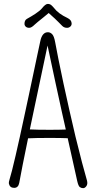

<svg xmlns="http://www.w3.org/2000/svg" viewBox="-20 -956 496 980"><path d="M224.6 -791.5Q236.3 -791.5 246.1 -781.7Q255.9 -772 261.5 -741Q267.1 -710 278.6 -652.3Q290 -594.7 304.2 -529.3Q318.4 -463.9 334 -394.3Q349.6 -324.7 365.2 -259.3Q402.8 -106 423.8 -35.2Q428.7 -17.1 421.1 -6.3Q413.6 4.4 404.3 4.4Q395 4.4 387.5 -1Q379.9 -6.3 374 -32.7Q368.2 -59.1 355 -118.2Q341.8 -177.2 326.7 -245.1Q326.2 -248 325.7 -250.5Q292.5 -252 231.9 -252Q160.6 -252 123 -250Q122.6 -247.1 122.1 -244.1Q92.3 -100.6 78.1 -22Q73.2 2.9 52.2 2.9Q30.3 2.9 25.4 -18.6Q23.9 -24.9 28.3 -38.6Q32.7 -52.2 41.3 -85.7Q49.8 -119.1 59.8 -162.4Q69.8 -205.6 81.1 -256.8Q92.3 -308.1 104 -362.3Q115.7 -416.5 127.4 -471.4Q139.2 -526.4 149.9 -577.6Q160.6 -628.9 170.2 -673.8Q179.7 -718.8 185.5 -745.1Q194.8 -791.5 224.6 -791.5ZM132.3 -295.4Q169.4 -293.5 232.4 -293.5Q284.7 -293.5 315.9 -294.9Q305.7 -339.4 295.4 -386.2Q279.3 -459 264.6 -527.3Q240.2 -639.2 222.7 -723.6Q211.4 -667.5 190.4 -570.8Q163.1 -441.9 148.9 -374.5Q140.6 -334 132.3 -295.4ZM256.3 -914.6Q277.8 -886.2 324.2 -864.3Q345.7 -854 345.7 -835.4Q345.7 -826.2 338.6 -820.1Q331.5 -814 322.3 -814Q307.1 -814 297.4 -824Q287.6 -834 279.1 -842.5Q270.5 -851.1 259.8 -861.3Q241.7 -877.9 228.5 -889.6Q214.8 -877.9 202.1 -867.7Q166.5 -839.4 156.7 -830.1Q140.6 -814 129.2 -814Q117.7 -814 111.3 -820.1Q105 -826.2 105 -834.5Q105 -852.5 117.2 -859.6Q129.4 -866.7 140.1 -872.8Q150.9 -878.9 160.6 -885.7Q184.1 -901.4 192.9 -912.1Q211.9 -936 223.4 -936Q234.9 -936 242.2 -929.4Q249.5 -922.9 256.3 -914.6Z"/></svg>

Font: Pompiere
Style: Regular
Weight: 400
Designer: Karolina Lach
Foundry: Sorkin Type Co.
Version: Version 1.002